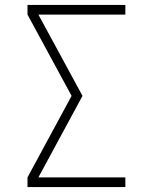

<svg xmlns="http://www.w3.org/2000/svg" viewBox="-20 -755 616 775"><path d="M91 0H486V-39H135L313 -368L135 -696H486V-735H91V-696L269 -368L91 -39Z"/></svg>

Font: Iosevka Sparkle Extralight
Style: Regular
Weight: 200
Designer: Belleve Invis
Foundry: Belleve Invis
Version: Version 4.5.0; ttfautohint (v1.8.3)